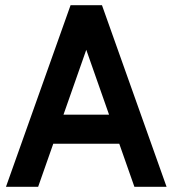

<svg xmlns="http://www.w3.org/2000/svg" viewBox="-20 -720 665 740"><path d="M459 -166H166V-278H459ZM296 -575H329L127 0H3L252 -700H373L622 0H498Z"/></svg>

Font: Cabin Resolve
Style: Bold-Resolve
Weight: 700
Designer: Pablo Impallari
Foundry: Pablo Impallari. http://www.impallari.com Igino Marini. http://www.ikern.com
Version: Version 3.001